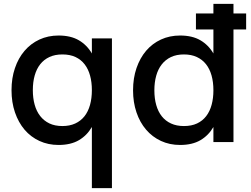

<svg xmlns="http://www.w3.org/2000/svg" viewBox="-20 -740 1306 1000"><path d="M563 240H458.5V-78.5Q433 -34.5 390.8 -9.8Q348.5 15 285 15Q230.5 15 185.5 -5.8Q140.5 -26.5 108.2 -64.2Q76 -102 58 -154.5Q40 -207 40 -270.5Q40 -333 57.8 -385.2Q75.5 -437.5 107.8 -475.2Q140 -513 185.2 -534Q230.5 -555 285 -555Q348.5 -555 390.8 -530.2Q433 -505.5 458.5 -461.5V-540H563ZM305 -83.5Q343 -83.5 371.8 -96.8Q400.5 -110 419.8 -134.2Q439 -158.5 448.8 -193.2Q458.5 -228 458.5 -270.5Q458.5 -312 449.2 -346Q440 -380 421 -404.8Q402 -429.5 373.2 -443Q344.5 -456.5 305 -456.5Q266.5 -456.5 237.8 -443.2Q209 -430 189.8 -405.8Q170.5 -381.5 160.8 -347.2Q151 -313 151 -270.5Q151 -229 160.5 -194.8Q170 -160.5 189.2 -135.8Q208.5 -111 237.2 -97.2Q266 -83.5 305 -83.5Z M1000.5 -586.5V-670H1091.5V-720H1196V-670H1262V-586.5H1196V0H1091.5V-78.5Q1066 -34.5 1023.8 -9.8Q981.5 15 918 15Q863.5 15 818.2 -6Q773 -27 740.8 -64.8Q708.5 -102.5 690.8 -154.8Q673 -207 673 -269.5Q673 -333 691 -385.5Q709 -438 741.2 -475.8Q773.5 -513.5 818.5 -534.2Q863.5 -555 918 -555Q981.5 -555 1023.8 -530.2Q1066 -505.5 1091.5 -461.5V-586.5ZM938 -456.5Q899 -456.5 870.2 -442.8Q841.5 -429 822.2 -404.2Q803 -379.5 793.5 -345.2Q784 -311 784 -269.5Q784 -227 793.8 -192.8Q803.5 -158.5 822.8 -134.2Q842 -110 870.8 -96.8Q899.5 -83.5 938 -83.5Q977.5 -83.5 1006.2 -97Q1035 -110.5 1054 -135.2Q1073 -160 1082.2 -194.2Q1091.5 -228.5 1091.5 -269.5Q1091.5 -312.5 1081.8 -347Q1072 -381.5 1052.8 -405.8Q1033.5 -430 1004.8 -443.2Q976 -456.5 938 -456.5Z"/></svg>

Font: Vela Sans SemBd
Style: Regular
Weight: 600
Designer: Principal design: Mikhail Sharanda - project Manrope.
Design modification: Ravid Balaliev
Foundry: Mikhail Sharanda
Version: Version 1.001